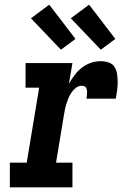

<svg xmlns="http://www.w3.org/2000/svg" viewBox="-20 -799 540 819"><path d="M22 0V-105H94L147 -425H89V-530H289L274 -442Q285 -461 298.5 -479Q312 -497 329.5 -510.5Q347 -524 367.5 -531Q388 -538 409 -538Q427 -538 443.5 -532.5Q460 -527 468.5 -513.5Q477 -500 479.5 -483Q482 -466 482 -448.5Q482 -431 479.5 -413Q477 -395 474 -378H349Q350 -384 350.5 -390Q351 -396 351.5 -402Q352 -408 351 -413.5Q350 -419 347.5 -424Q345 -429 339.5 -431Q334 -433 328 -433Q315 -433 304 -424.5Q293 -416 285 -404.5Q277 -393 272 -380.5Q267 -368 263 -355.5Q259 -343 256.5 -330Q254 -317 252 -304L219 -105H289V0ZM410 -587 282 -721 360 -779 472 -633ZM240 -587 112 -721 190 -779 302 -633Z"/></svg>

Font: Iosevka Curly Slab XBdObl
Style: Regular
Weight: 800
Italic angle: -9°
Monospace: yes
Designer: Belleve Invis
Foundry: Belleve Invis
Version: Version 11.1.0; ttfautohint (v1.8.3)